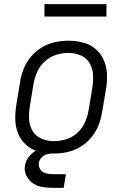

<svg xmlns="http://www.w3.org/2000/svg" viewBox="-20 -735 616 929"><path d="M239 8Q272 8 305 1Q338 -6 368.5 -24Q399 -42 421.5 -69.5Q444 -97 456.5 -128.5Q469 -160 474 -193L493 -303Q499 -339 497.5 -375.5Q496 -412 482.5 -443.5Q469 -475 443 -497.5Q417 -520 382.5 -529Q348 -538 312 -538Q280 -538 246.5 -531Q213 -524 183 -506Q153 -488 130 -461Q107 -434 94.5 -402Q82 -370 77 -337L59 -227Q53 -191 54 -155Q55 -119 68.5 -87Q82 -55 108 -32.5Q134 -10 168.5 -1Q203 8 239 8ZM241 -52Q210 -52 182 -63.5Q154 -75 138.5 -100Q123 -125 121 -156Q119 -187 124 -218L142 -328Q147 -357 159.5 -386Q172 -415 196.5 -437.5Q221 -460 251 -469.5Q281 -479 311 -479Q341 -479 369.5 -467.5Q398 -456 413 -430.5Q428 -405 430 -374.5Q432 -344 427 -313L409 -203Q404 -173 391.5 -144Q379 -115 354.5 -92.5Q330 -70 300 -61Q270 -52 241 -52ZM239 174H288L299 108H239Q221 108 203.5 104Q186 100 175.5 85.5Q165 71 168 53Q170 40 180 28.5Q190 17 203.5 12.5Q217 8 230 8V-25Q203 -25 175.5 -16Q148 -7 126.5 15.5Q105 38 101 65Q96 91 107.5 114.5Q119 138 139.5 152Q160 166 186 170Q212 174 239 174ZM195 -655H495V-715H195Z"/></svg>

Font: Iosevka Sparkle Light
Style: Italic
Weight: 300
Italic angle: -9°
Designer: Belleve Invis
Foundry: Belleve Invis
Version: Version 4.5.0; ttfautohint (v1.8.3)